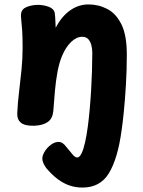

<svg xmlns="http://www.w3.org/2000/svg" viewBox="-20 -574 644 866"><path d="M352 272Q321.7 272 294.2 262.8Q266.8 253.7 240.5 234.1Q214.2 214.4 188.6 184Q181 173.7 175.9 162.4Q170.9 151.1 170.9 141.8Q170.9 126.7 181.7 109.2Q192.4 91.7 209.6 78.9Q226.7 66.2 244.1 66.2Q254.4 66.2 263 72.2Q271.6 78.2 279.1 88.6Q293.7 106.1 306.1 121.3Q318.4 136.4 328.2 136.4Q338.7 136.4 347.7 118Q356.8 99.6 363.8 67.7Q370.9 35.8 376.1 -3.6Q380.7 -38.1 384.5 -79.9Q388.3 -121.7 390.9 -166Q393.4 -210.3 394.9 -253.9Q396.3 -297.6 396.3 -335Q396.3 -352.6 392.3 -369.1Q388.3 -385.7 378.6 -396.9Q368.8 -408.1 350.9 -408.1Q325.3 -408.1 301.1 -385.1Q276.9 -362.1 260 -322Q247 -291 239.5 -250.8Q232 -210.6 227.9 -165.8Q223.8 -121 220.6 -75Q217.8 -40 196.3 -24.4Q174.9 -8.8 137.2 -7Q94.7 -5.2 75.7 -19.4Q56.8 -33.6 57.8 -63Q60 -111 66 -159.9Q72 -208.8 77 -258.9Q82 -309 82 -359Q82 -408 80 -437Q78 -466 76 -482.5Q74 -499 75 -511Q77 -533.1 100.4 -542.6Q123.9 -552 151 -552Q176.7 -552 199.8 -543.4Q223 -534.9 227 -515Q229.2 -499.2 229.7 -481.4Q230.2 -463.7 231.2 -448.8Q257.8 -500 296 -527Q334.2 -554 379 -554Q424.3 -554 463.8 -533.6Q503.3 -513.2 527.7 -464.2Q552 -415.1 552 -328Q552 -259 548 -192Q544 -125 538.5 -70Q533 -15 528 17Q511 141 471.7 206.5Q432.4 272 352 272Z"/></svg>

Font: Playpen Sans Arabic
Style: Regular
Weight: 400
Designer: Azza Alameddine, Laura Meseguer, Veronika Burian, José Scaglione
Foundry: TypeTogether
Version: Version 2.000